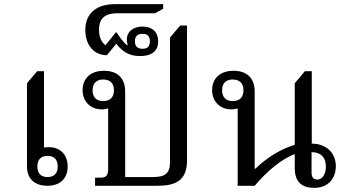

<svg xmlns="http://www.w3.org/2000/svg" viewBox="-20 -895 1676 925"><path d="M208 0C271 0 306 -36 306 -93C306 -150 270 -186 215 -186C206 -186 196 -185 192 -184V-552H159L110 -494V-93C110 -34 147 0 208 0ZM209 -42C175 -42 160 -62 160 -93C160 -124 175 -144 209 -144C243 -144 258 -124 258 -93C258 -62 243 -42 209 -42Z M848 -772 799 -714V-112C799 -58 773 -42 716 -42H583V-454C583 -523 541 -554 481 -554C416 -554 378 -517 378 -461C378 -403 419 -368 471 -368C483 -368 493 -370 501 -373V-79C501 -49 490 -39 464 -39H438V0H738C825 0 881 -24 881 -122V-772ZM477 -408C445 -408 426 -426 426 -460C426 -494 445 -512 477 -512C510 -512 529 -494 529 -460C529 -426 510 -408 477 -408Z M655 -625C711 -625 742 -649 742 -695C742 -740 715 -767 667 -767C618 -767 591 -739 591 -706C591 -696 592 -688 595 -679L592 -677C576 -689 552 -722 542 -739H538L488 -677C471 -690 457 -713 457 -752C457 -795 474 -831 545 -831H727L766 -853V-875H533C450 -875 391 -835 391 -750C391 -680 431 -629 495 -629L540 -684C579 -635 615 -625 655 -625ZM667 -660C642 -660 630 -672 630 -696C630 -720 642 -732 667 -732C692 -732 702 -719 702 -696C702 -673 692 -660 667 -660Z M1482 -203V-552H1449L1400 -494V-197C1339 -180 1269 -139 1210 -82H1207V-454C1207 -523 1165 -554 1105 -554C1040 -554 1002 -517 1002 -461C1002 -403 1043 -368 1095 -368C1107 -368 1117 -370 1125 -373V0H1207C1266 -70 1335 -128 1400 -153V-85C1400 -15 1438 10 1494 10C1566 10 1598 -41 1598 -94C1598 -159 1551 -203 1482 -203ZM1101 -408C1069 -408 1050 -426 1050 -460C1050 -494 1069 -512 1101 -512C1134 -512 1153 -494 1153 -460C1153 -426 1134 -408 1101 -408ZM1509 -30C1487 -30 1481 -44 1481 -66V-162C1523 -162 1550 -139 1550 -92C1550 -55 1532 -30 1509 -30Z"/></svg>

Font: Noto Serif Thai
Style: Regular
Weight: 400
Designer: Monotype Design Team
Foundry: Monotype Imaging Inc.
Version: Version 1.901